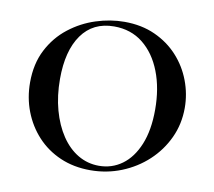

<svg xmlns="http://www.w3.org/2000/svg" viewBox="-74 -721 913 818"><g transform="rotate(10 383.0 -312.0)"><path d="M366 12Q294 12 235.5 -13.5Q177 -39 135.5 -84Q94 -129 71.5 -187.5Q49 -246 49 -312Q49 -393 80.5 -454Q112 -515 164 -555.5Q216 -596 278 -616Q340 -636 401 -636Q475 -636 533.5 -609.5Q592 -583 633 -538Q674 -493 695.5 -436Q717 -379 717 -319Q717 -249 689 -189Q661 -129 612.5 -84Q564 -39 500.5 -13.5Q437 12 366 12ZM399 -13Q455 -13 499 -45Q543 -77 568.5 -139Q594 -201 594 -290Q594 -382 566 -454Q538 -526 486 -567.5Q434 -609 361 -609Q270 -609 221 -540Q172 -471 172 -349Q172 -276 189 -214.5Q206 -153 236.5 -107.5Q267 -62 308.5 -37.5Q350 -13 399 -13Z"/></g></svg>

Font: Cormorant Infant Light
Style: Bold
Weight: 700
Version: Version 4.001